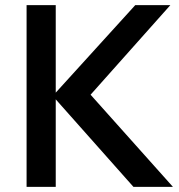

<svg xmlns="http://www.w3.org/2000/svg" viewBox="-20 -724 694 744"><path d="M331 -357 650 0H497L196 -339V0H83V-704H196V-365L504 -704H640Z"/></svg>

Font: CBA Beacon Sans Bold
Style: Regular
Weight: 700
Designer: Wei Huang
Foundry: Wei Huang
Version: Version 1.002